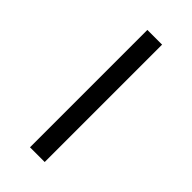

<svg xmlns="http://www.w3.org/2000/svg" viewBox="-202 -672 721 721"><g transform="rotate(45 158.5 -311.5)"><path d="M119.4 0V-623.4H197.6V0Z"/></g></svg>

Font: Playfair 9pt
Style: Regular
Weight: 400
Designer: Claus Eggers Sørensen
Foundry: Claus Eggers Sørensen
Version: Version 2.203